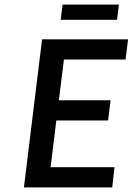

<svg xmlns="http://www.w3.org/2000/svg" viewBox="-20 -820 577 835"><path d="M468 -5 478 -93H200L225 -296H450L461 -384H236L258 -561H526L537 -649H163L84 -5ZM489 -734 497 -800H252L244 -734Z"/></svg>

Font: Falling Sky
Style: LightObl
Weight: 400
Designer: Paul D. Hunt
Foundry: Adobe Systems Incorporated
Version: Version 1.02